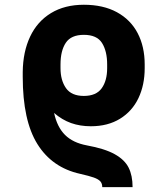

<svg xmlns="http://www.w3.org/2000/svg" viewBox="-20 -557 701 804"><path d="M315.4 170.9Q198.2 145 136.7 46.4Q75.2 -52.2 75.2 -235.4V-241.2V-242.2V-255.9Q76.2 -340.3 106.2 -403.8Q136.2 -467.3 193.6 -502.2Q251 -537.1 331.1 -537.1Q412.1 -537.1 469.5 -505.9Q526.9 -474.6 556.4 -418.2Q585.9 -361.8 585.9 -287.1V-271.5Q585.9 -201.2 559.8 -146.2Q533.7 -91.3 482.7 -59.8Q431.6 -28.3 360.4 -28.3Q315.4 -28.3 277.6 -41.7Q239.7 -55.2 206.5 -84Q219.2 -24.9 252.4 8.1Q285.6 41 343.8 51.8Q418.5 65.4 460.2 88.6Q502 111.8 518.6 145Q535.2 178.2 535.2 226.6H408.2Q408.2 211.4 400.1 202.4Q392.1 193.4 373 186.5Q354 179.7 315.4 170.9ZM428.7 -271.5V-287.1Q428.7 -342.8 407.2 -377Q385.7 -411.1 331.1 -411.1Q277.8 -411.1 255.6 -377.9Q233.4 -344.7 233.4 -287.1V-271.5Q233.4 -220.7 256.3 -188Q279.3 -155.3 331.1 -155.3Q382.8 -155.3 405.8 -187.3Q428.7 -219.2 428.7 -271.5Z"/></svg>

Font: Pretendard GOV ExtraBold
Style: Regular
Weight: 800
Designer: Base glyphs from Inter by Rasmus Andersson; Hangeul glyphs from Noto Sans CJK(Source Han Sans) by Jang Soo-young and Kan
Foundry: Kil Hyung-jin
Version: Version 1.309